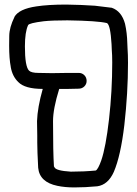

<svg xmlns="http://www.w3.org/2000/svg" viewBox="-20 -820 600 840"><path d="M305 0Q264 0 231 -7Q153 -23 147 -86Q143 -161 143 -196V-227L142 -290Q144 -350 167 -431Q89 -431 60 -461Q34 -486 27 -527V-528Q20 -564 20 -620Q20 -627 20.5 -663.5Q21 -700 43 -745V-746Q63 -781 139 -792Q190 -800 270 -800Q337 -799 395 -795L469 -786Q512 -771 527 -716Q536 -676 537 -631Q537 -619 538 -608Q540 -581 540 -545Q540 -414 524 -273Q508 -138 478 -68Q453 -12 406 -5Q353 0 305 0ZM290 -69Q347 -69 399 -74Q409 -79 423 -118Q443 -176 457 -298.5Q471 -421 471 -547Q471 -580 469 -603L468 -627Q463 -711 448 -719Q408 -729 275 -731Q208 -731 171 -727Q107 -719 103 -710Q89 -680 89 -617Q89 -529 107 -511Q117 -501 149 -501Q170 -500 207 -500Q244 -500 277 -501H325Q339 -501 349 -491Q359 -481 359 -466Q359 -452 349 -442Q339 -432 323.5 -432Q308 -432 278 -431H239Q212 -344 212 -290Q212 -155 216 -92L218 -89Q223 -73 290 -69Z"/></svg>

Font: Bubblez Graffiti
Style: Regular
Weight: 400
Designer: GGBotNet
Foundry: GGBotNet
Version: 1.00